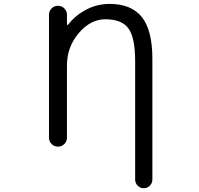

<svg xmlns="http://www.w3.org/2000/svg" viewBox="-20 -785 1040 1001"><path d="M235.4 -708Q235.4 -727.5 249 -741.2Q262.7 -754.9 282.2 -754.9Q301.8 -754.9 315.4 -741.2Q329.1 -727.5 329.1 -708V-658.2Q329.1 -656.2 331.1 -655.3Q333 -654.3 335 -656.2Q369.1 -701.2 419.9 -729.5Q480.5 -764.6 550.8 -764.6Q665 -764.6 719.7 -695.8Q774.4 -627 774.4 -478.5V151.4Q774.4 169.9 761.2 183.1Q748 196.3 729.5 196.3Q710.9 196.3 697.8 183.1Q684.6 169.9 684.6 151.4V-464.8Q684.6 -589.8 649.4 -637.2Q614.3 -684.6 529.3 -684.6Q452.1 -684.6 390.6 -612.3Q329.1 -540 329.1 -444.3V-67.4Q329.1 -47.9 315.4 -34.2Q301.8 -20.5 282.2 -20.5Q262.7 -20.5 249 -34.2Q235.4 -47.9 235.4 -67.4Z"/></svg>

Font: Rounded-X Mgen+ 1m regular
Style: Regular
Weight: 400
Designer: [Source Han Sans]
Ryoko NISHIZUKA  (kana & ideographs); Paul D. Hunt (Latin, Greek & Cyrillic); Wenlong ZHANG  (bopomofo
Version: Version 1.059.20150602